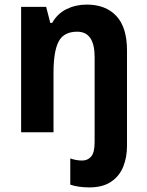

<svg xmlns="http://www.w3.org/2000/svg" viewBox="-20 -642 642 836"><path d="M369 174Q347 174 325 171Q303 168 286 162V48Q313 57 338 57Q362 57 377 39.5Q392 22 392 -23V-394Q392 -504 316 -504Q258 -504 235.5 -461.5Q213 -419 213 -325V-66H72V-612H181L199 -542H207Q230 -583 270 -602.5Q310 -622 358 -622Q440 -622 486.5 -572.5Q533 -523 533 -422V-7Q533 43 516.5 84Q500 125 463.5 149.5Q427 174 369 174Z"/></svg>

Font: Noto Sans Malayalam UI SemiCondensed
Style: Bold
Weight: 700
Width: 4
Designer: Jelle Bosma - Monotype Design Team
Foundry: Monotype Imaging Inc.
Version: Version 2.104; ttfautohint (v1.8.4.7-5d5b)